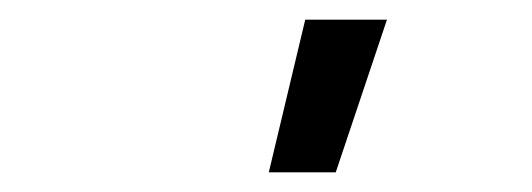

<svg xmlns="http://www.w3.org/2000/svg" viewBox="-20 -775 540 195"><path d="M253 -600 290 -755H373L321 -600Z"/></svg>

Font: Iosevka SS18
Style: Italic
Weight: 400
Italic angle: -9°
Monospace: yes
Designer: Belleve Invis
Foundry: Belleve Invis
Version: Version 25.1.1; ttfautohint (v1.8.4)